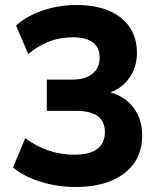

<svg xmlns="http://www.w3.org/2000/svg" viewBox="-20 -736 640 767"><path d="M283 11Q209 11 142 -10Q75 -31 32 -67L81 -184Q170 -118 277 -118Q399 -118 399 -209Q399 -293 285 -293H167V-418H270Q320 -418 349 -441Q378 -464 378 -505Q378 -587 271 -587Q171 -587 93 -520L44 -634Q88 -673 152 -694.5Q216 -716 285 -716Q399 -716 463 -665Q527 -614 527 -525Q527 -470 499 -428Q471 -386 421 -367Q481 -350 514.5 -304.5Q548 -259 548 -195Q548 -99 477 -44Q406 11 283 11Z"/></svg>

Font: Nunito Sans ExtraBold
Style: Regular
Weight: 800
Designer: Vernon Adams
Foundry: Vernon Adams
Version: Version 3.101; ttfautohint (v1.8.4.7-5d5b);gftools[0.9.27]